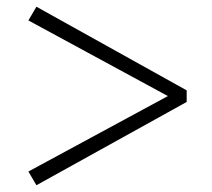

<svg xmlns="http://www.w3.org/2000/svg" viewBox="-20 -650 633 574"><path d="M538.1 -379.9V-345.2L88.9 -96.2L64.9 -137.2L481.9 -362.8L64.9 -588.9L88.9 -629.9Z"/></svg>

Font: Source Han Serif TW SemiBold
Style: Regular
Weight: 600
Designer: Ryoko NISHIZUKA Ë•øÂ°öÊ∂ºÂ≠ê (kana & ideographs); Frank Grie√ühammer (Latin, Greek & Cyrillic); Wenlong ZHANG Âº†ÊñáÈæô 
Foundry: Adobe
Version: Version 2.003;hotconv 1.1.1;makeotfexe 2.6.0